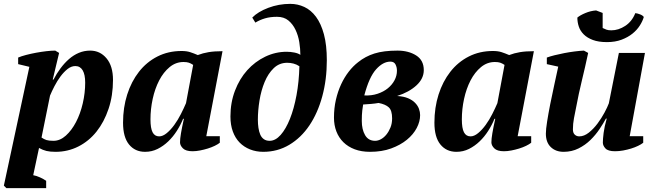

<svg xmlns="http://www.w3.org/2000/svg" viewBox="-37 -774 3389 994"><path d="M135 133Q152 136 170.5 144.5Q189 153 202 162V200H-4L-17 187L115 -428L57 -442V-476Q73 -483 98 -489.5Q123 -496 150 -501Q177 -506 203 -509Q229 -512 249 -512L269 -500L236 -362H240Q256 -393 276.5 -420.5Q297 -448 320.5 -468.5Q344 -489 371.5 -500.5Q399 -512 430 -512Q481 -512 514.5 -472Q548 -432 548 -360Q548 -279 525 -210.5Q502 -142 462.5 -92.5Q423 -43 368.5 -15.5Q314 12 251 12Q222 12 203.5 7.5Q185 3 165 -8ZM353 -432Q332 -432 312.5 -416.5Q293 -401 276 -378Q259 -355 245 -328Q231 -301 222 -279L178 -62Q191 -53 203.5 -49Q216 -45 240 -45Q274 -45 304 -72Q334 -99 356.5 -142Q379 -185 391.5 -239Q404 -293 404 -346Q404 -388 391 -410Q378 -432 353 -432Z M787 -68Q806 -68 826.5 -85Q847 -102 865.5 -127.5Q884 -153 899.5 -183.5Q915 -214 926 -240L963 -438Q951 -446 940.5 -449.5Q930 -453 913 -453Q873 -453 841 -426.5Q809 -400 787 -357.5Q765 -315 753.5 -262Q742 -209 742 -156Q742 -110 753 -89Q764 -68 787 -68ZM911 -159Q898 -127 878.5 -96.5Q859 -66 834 -42Q809 -18 779 -3Q749 12 714 12Q662 12 631 -26Q600 -64 600 -139Q600 -217 621.5 -284.5Q643 -352 682.5 -402.5Q722 -453 778 -481.5Q834 -510 903 -510Q929 -510 947.5 -504Q966 -498 987 -489Q1013 -499 1043 -504Q1073 -509 1115 -509L1031 -69H1101V-35Q1091 -27 1074.5 -19Q1058 -11 1038.5 -5Q1019 1 998.5 5Q978 9 960 9Q925 9 910 -6Q895 -21 895 -37Q895 -55 900 -84.5Q905 -114 915 -159Z M1156 -171Q1156 -243 1179.5 -304.5Q1203 -366 1243 -410.5Q1283 -455 1336 -480.5Q1389 -506 1447 -506Q1467 -506 1487 -502Q1507 -498 1518 -490Q1518 -521 1512.5 -555.5Q1507 -590 1493 -619.5Q1479 -649 1456 -668Q1433 -687 1397 -687Q1362 -687 1335 -679Q1308 -671 1285 -657L1269 -683Q1298 -713 1352 -733.5Q1406 -754 1466 -754Q1504 -754 1538.5 -738Q1573 -722 1599 -687Q1625 -652 1640 -596.5Q1655 -541 1655 -462Q1655 -362 1631.5 -275.5Q1608 -189 1565 -125Q1522 -61 1461 -24.5Q1400 12 1326 12Q1289 12 1257.5 -0.5Q1226 -13 1203.5 -36Q1181 -59 1168.5 -93Q1156 -127 1156 -171ZM1450 -449Q1409 -449 1380 -421Q1351 -393 1333 -349.5Q1315 -306 1306.5 -254Q1298 -202 1298 -154Q1298 -132 1301 -112Q1304 -92 1310.5 -77Q1317 -62 1329 -53.5Q1341 -45 1359 -45Q1389 -45 1416 -75.5Q1443 -106 1464 -158.5Q1485 -211 1498 -281Q1511 -351 1513 -431Q1498 -441 1482 -445Q1466 -449 1450 -449Z M2157 -411Q2157 -367 2119 -332Q2081 -297 2019 -277Q2053 -275 2075.5 -265.5Q2098 -256 2112 -241.5Q2126 -227 2132 -210.5Q2138 -194 2138 -178Q2138 -145 2120.5 -111.5Q2103 -78 2069.5 -50.5Q2036 -23 1988 -5.5Q1940 12 1879 12Q1834 12 1799.5 -1Q1765 -14 1741 -37.5Q1717 -61 1704.5 -93.5Q1692 -126 1692 -165Q1692 -214 1702 -257.5Q1712 -301 1729 -337.5Q1746 -374 1768.5 -403Q1791 -432 1817 -452Q1854 -482 1901.5 -497Q1949 -512 2021 -512Q2078 -512 2117.5 -487Q2157 -462 2157 -411ZM1993 -161Q1993 -202 1976 -218Q1959 -234 1923 -241Q1907 -238 1884.5 -236Q1862 -234 1843 -233Q1841 -222 1838.5 -201.5Q1836 -181 1836 -148Q1836 -104 1853 -74.5Q1870 -45 1905 -45Q1920 -45 1935.5 -53.5Q1951 -62 1963.5 -77.5Q1976 -93 1984.5 -114Q1993 -135 1993 -161ZM1984 -455Q1946 -455 1910 -415Q1874 -375 1849 -280Q1886 -278 1917.5 -288.5Q1949 -299 1971 -317Q1993 -335 2005.5 -358.5Q2018 -382 2018 -408Q2018 -426 2010.5 -440.5Q2003 -455 1984 -455Z M2399 -68Q2418 -68 2438.5 -85Q2459 -102 2477.5 -127.5Q2496 -153 2511.5 -183.5Q2527 -214 2538 -240L2575 -438Q2563 -446 2552.5 -449.5Q2542 -453 2525 -453Q2485 -453 2453 -426.5Q2421 -400 2399 -357.5Q2377 -315 2365.5 -262Q2354 -209 2354 -156Q2354 -110 2365 -89Q2376 -68 2399 -68ZM2523 -159Q2510 -127 2490.5 -96.5Q2471 -66 2446 -42Q2421 -18 2391 -3Q2361 12 2326 12Q2274 12 2243 -26Q2212 -64 2212 -139Q2212 -217 2233.5 -284.5Q2255 -352 2294.5 -402.5Q2334 -453 2390 -481.5Q2446 -510 2515 -510Q2541 -510 2559.5 -504Q2578 -498 2599 -489Q2625 -499 2655 -504Q2685 -509 2727 -509L2643 -69H2713V-35Q2703 -27 2686.5 -19Q2670 -11 2650.5 -5Q2631 1 2610.5 5Q2590 9 2572 9Q2537 9 2522 -6Q2507 -21 2507 -37Q2507 -55 2512 -84.5Q2517 -114 2527 -159Z M3293 -69V-35Q3283 -27 3266.5 -19Q3250 -11 3230.5 -5Q3211 1 3189.5 5Q3168 9 3147 9Q3111 9 3097.5 -5.5Q3084 -20 3084 -36Q3084 -54 3088 -86Q3092 -118 3104 -160H3100Q3087 -136 3067 -106Q3047 -76 3020 -49.5Q2993 -23 2958 -5.5Q2923 12 2881 12Q2840 12 2814.5 -12.5Q2789 -37 2789 -82Q2789 -104 2795.5 -145Q2802 -186 2811.5 -234.5Q2821 -283 2832.5 -334.5Q2844 -386 2853 -429L2794 -442V-476Q2810 -482 2834 -488Q2858 -494 2884 -499Q2910 -504 2937 -507.5Q2964 -511 2986 -512L3008 -500Q2992 -425 2975.5 -357.5Q2959 -290 2945 -215Q2940 -191 2934.5 -162Q2929 -133 2929 -104Q2929 -86 2938.5 -77Q2948 -68 2962 -68Q2987 -68 3011.5 -87.5Q3036 -107 3056.5 -134.5Q3077 -162 3092.5 -191Q3108 -220 3115 -239L3167 -500H3302L3223 -69ZM3105 -556Q3062 -556 3032.5 -567Q3003 -578 2985 -596Q2967 -614 2959.5 -636.5Q2952 -659 2952 -683Q2966 -695 2993.5 -706.5Q3021 -718 3049 -720L3083 -707V-629Q3093 -624 3102.5 -620.5Q3112 -617 3128 -617Q3165 -617 3200 -640Q3235 -663 3252 -706Q3263 -705 3277 -699.5Q3291 -694 3296 -686Q3290 -665 3275.5 -642Q3261 -619 3237.5 -600Q3214 -581 3181 -568.5Q3148 -556 3105 -556Z"/></svg>

Font: PT Serif
Style: Bold Italic
Weight: 700
Italic angle: -12°
Designer: A.Korolkova, O.Umpeleva, V.Yefimov
Foundry: ParaType Ltd
Version: Version 1.000W OFL